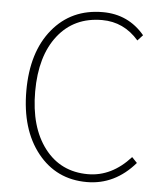

<svg xmlns="http://www.w3.org/2000/svg" viewBox="-53 -786 726 846"><g transform="rotate(5 309.5 -363.0)"><path d="M362 13Q227 13 144.5 -90.5Q62 -194 62 -365Q62 -536 145.5 -637.5Q229 -739 368 -739Q481 -739 553 -653L530 -628Q464 -704 368 -704Q244 -704 172.5 -613Q101 -522 101 -365Q101 -208 172 -115Q243 -22 364 -22Q469 -22 552 -114L575 -90Q486 13 362 13Z"/></g></svg>

Font: Noto Sans Korean Thin
Style: Regular
Weight: 250
Designer: Ryoko NISHIZUKA  (kana & ideographs); Paul D. Hunt (Latin, Greek & Cyrillic); Wenlong ZHANG  (bopomofo); Sandoll Communi
Foundry: Adobe Systems Incorporated
Version: Version 1.0001;PS 1;hotconv 1.0.78;makeotf.lib2.5.61930